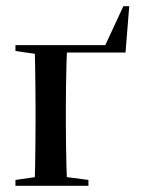

<svg xmlns="http://www.w3.org/2000/svg" viewBox="-20 -601 456 621"><path d="M91 0Q93 -24 93.5 -60Q94 -96 94.5 -135Q95 -174 95 -205V-249Q95 -281 94.5 -320Q94 -359 93.5 -395Q93 -431 91 -455H198Q196 -431 195 -395Q194 -359 193.5 -320Q193 -281 193 -249V-205Q193 -174 193.5 -135Q194 -96 195 -60Q196 -24 198 0ZM116 -455H347L315 -443L379 -581H398L386 -431H116ZM30 0V-19L121 -32H167L266 -19V0ZM30 -436V-455H163V-423H121Z"/></svg>

Font: Source Serif 4 60pt SemiBold
Style: Regular
Weight: 600
Version: Version 4.004;hotconv 1.0.116;makeotfexe 2.5.65601